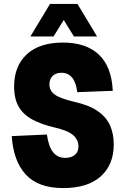

<svg xmlns="http://www.w3.org/2000/svg" viewBox="-20 -943 640 979"><path d="M302 16Q175 16 111.5 -53Q48 -122 40 -249L219 -257Q228 -195 251 -166.5Q274 -138 313 -138Q343 -138 361.5 -153Q380 -168 380 -196Q380 -230 353.5 -253.5Q327 -277 262 -292Q193 -308 146 -333Q99 -358 75.5 -398.5Q52 -439 52 -502Q52 -606 116.5 -666Q181 -726 302 -726Q418 -726 483.5 -665Q549 -604 555 -480L374 -473Q362 -572 293 -572Q265 -572 248.5 -556Q232 -540 232 -512Q232 -481 259 -461Q286 -441 358 -424Q435 -407 479 -376Q523 -345 541.5 -302.5Q560 -260 560 -206Q560 -103 493.5 -43.5Q427 16 302 16ZM135 -757 235 -923H375L475 -757H357L305 -841L253 -757Z"/></svg>

Font: Geist Mono UltraBlack
Style: Regular
Weight: 900
Monospace: yes
Designer: Basement.studio, Andrés Briganti, Mateo Zaragoza
Foundry: Basement.studio, Vercel, Andrés Briganti, Guido Ferreyra, Mateo Zaragoza
Version: Version 1.400; ttfautohint (v1.8.4.7-5d5b)